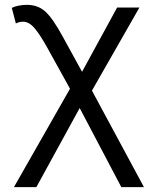

<svg xmlns="http://www.w3.org/2000/svg" viewBox="-20 -559 640 786"><path d="M306.2 -116.7 128.9 207H37.1L266.6 -195.8L173.8 -363.3Q145 -415.5 122.1 -442.9Q99.1 -470.2 74.2 -470.2Q59.1 -470.2 44.9 -462.9L28.3 -526.9Q55.2 -539.1 90.8 -539.1Q134.8 -539.1 165 -512.2Q195.3 -485.4 236.8 -409.2L315.9 -265.1L459.5 -528.3H550.8L356.4 -188L569.3 207H476.6Z"/></svg>

Font: Courier New
Style: Regular
Weight: 400
Designer: Steve Matteson
Foundry: Ascender Corporation
Version: Version 2.00.3